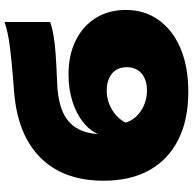

<svg xmlns="http://www.w3.org/2000/svg" viewBox="-22 -822 862 859"><g transform="rotate(-90 409.5 -393.0)"><path d="M428 18Q302 18 213 -27Q124 -72 77 -156.5Q30 -241 30 -361Q30 -539 131.5 -642Q233 -745 423 -761Q502 -767 553.5 -772Q605 -777 638 -781.5Q671 -786 694.5 -791.5Q718 -797 740 -804V-600Q714 -591 680 -585Q646 -579 596 -575.5Q546 -572 471 -569Q347 -565 292.5 -515Q238 -465 238 -366V-352L233 -372Q248 -416 287.5 -449Q327 -482 383.5 -500Q440 -518 505 -518Q592 -518 657 -486Q722 -454 758 -396Q794 -338 794 -261Q794 -177 748.5 -114Q703 -51 621 -16.5Q539 18 428 18ZM434 -167Q466 -167 489.5 -178Q513 -189 525.5 -209.5Q538 -230 538 -257Q538 -285 525.5 -305Q513 -325 489.5 -336Q466 -347 434 -347Q388 -347 349 -324Q310 -301 290 -263Q302 -221 342.5 -194Q383 -167 434 -167Z"/></g></svg>

Font: Unbounded Black
Style: Regular
Weight: 900
Designer: Luke Prowse, Jean-Baptiste Morizot, Fátima Lázaro, Florian Runge
Foundry: NaN
Version: Version 1.701;gftools[0.9.28.dev5+ged2979d]